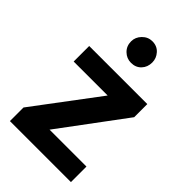

<svg xmlns="http://www.w3.org/2000/svg" viewBox="-210 -763 839 839"><g transform="rotate(45 209.5 -343.5)"><path d="M393 -396 170 -96H398V0H21V-84L244 -381H34V-477H393ZM149 -621Q149 -647 168.5 -667Q188 -687 215 -687Q244 -687 262 -667Q280 -647 280 -621Q280 -592 262 -573Q244 -554 215 -554Q188 -554 168.5 -573Q149 -592 149 -621Z"/></g></svg>

Font: Mukta
Style: Bold
Weight: 700
Designer: Girish Dalvi and Yashodeep Gholap
Foundry: Ek Type
Version: Version 2.538;PS 1.002;hotconv 16.6.51;makeotf.lib2.5.65220;